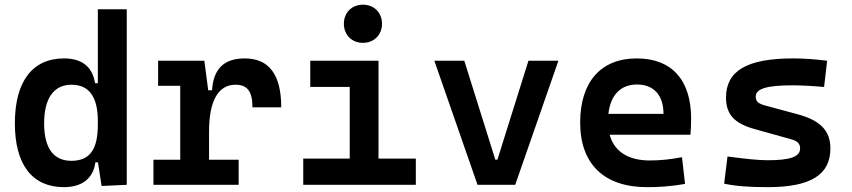

<svg xmlns="http://www.w3.org/2000/svg" viewBox="-20 -771 3556 801"><path d="M246.6 9.8C321.8 9.8 369.1 -26.4 377.9 -93.8H388.7L403.8 4.9L508.8 0V-732.4H388.2V-423.8H376.5C366.2 -491.2 323.2 -527.3 247.1 -527.3C115.2 -527.3 42 -431.2 42 -256.3C42 -83.5 115.2 9.8 246.6 9.8ZM388.2 -251.5C388.2 -148.4 355.5 -100.1 277.8 -100.1C203.1 -100.1 164.1 -153.3 164.1 -256.3C164.1 -360.4 204.1 -417.5 277.8 -417.5C351.1 -417.5 388.2 -368.2 388.2 -265.6Z M852.1 -222.7C852.1 -347.2 888.7 -417.5 962.4 -417.5C1011.7 -417.5 1033.2 -390.1 1033.2 -323.2H1153.3C1153.3 -459.5 1102.5 -527.3 1001 -527.3C915 -527.3 870.1 -483.9 864.7 -394.5H848.6L832.5 -517.6H639.6V-413.1H731.9V-104.5H620.1V0H975.6V-104.5H852.1Z M1245.1 0H1714.8V-109.4H1559.1V-517.6H1274.4V-408.2H1439V-109.4H1245.1ZM1494.1 -592.3C1540.5 -592.3 1573.7 -625.5 1573.7 -671.9C1573.7 -718.3 1540.5 -751.5 1494.1 -751.5C1447.8 -751.5 1414.6 -718.3 1414.6 -671.9C1414.6 -625.5 1447.8 -592.3 1494.1 -592.3Z M1972.2 0H2129.4L2309.6 -517.6H2184.6L2055.2 -105H2046.4L1917 -517.6H1792Z M2679.2 9.8C2720.2 9.8 2773.4 7.8 2837.9 -3.9L2825.2 -115.2C2779.8 -106.4 2736.3 -101.6 2690.9 -101.6C2601.1 -101.6 2542.5 -138.7 2523.4 -209H2860.4C2862.3 -230 2863.3 -251.5 2863.3 -275.9C2863.3 -439.5 2780.8 -527.3 2636.2 -527.3C2486.3 -527.3 2400.4 -428.7 2400.4 -259.8C2400.4 -85.9 2501 9.8 2679.2 9.8ZM2518.1 -295.9C2526.9 -374.5 2569.3 -418.5 2637.2 -418.5C2706.5 -418.5 2748 -375 2748 -295.9Z M3182.6 9.8C3361.8 9.8 3444.3 -41.5 3444.3 -151.9C3444.3 -229 3398.4 -271 3301.8 -295.9L3176.8 -329.6C3146.5 -337.4 3132.8 -345.7 3132.8 -367.7C3132.8 -400.9 3178.2 -415 3286.1 -415C3319.8 -415 3361.3 -413.1 3418 -408.2L3430.7 -517.6C3380.4 -523.9 3335.4 -527.3 3289.1 -527.3C3097.2 -527.3 3008.8 -476.1 3008.8 -363.8C3008.8 -290.5 3047.9 -254.4 3130.4 -231.9L3279.3 -190.4C3305.7 -183.1 3317.9 -173.3 3317.9 -151.4C3317.9 -117.2 3277.3 -102.5 3182.6 -102.5C3145 -102.5 3091.3 -107.9 3015.1 -118.2L3001 -4.9C3046.9 5.4 3104 9.8 3182.6 9.8Z"/></svg>

Font: Cascadia Code NF SemiBold
Style: Regular
Weight: 600
Monospace: yes
Designer: Aaron Bell
Foundry: Saja Typeworks
Version: Version 2404.023